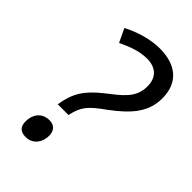

<svg xmlns="http://www.w3.org/2000/svg" viewBox="-223 -805 899 899"><g transform="rotate(45 227.0 -355.0)"><path d="M198 -201C214 -271 233 -292 311 -348C404 -417 454 -478 454 -567C454 -672 386 -724 281 -724C218 -724 150 -703 95 -674L127 -607C171 -628 220 -648 271 -648C332 -648 365 -615 365 -556C365 -479 308 -441 244 -391C171 -332 141 -288 127 -201ZM129 14C178 14 203 -27 203 -68C203 -103 183 -121 154 -121C101 -121 77 -82 77 -38C77 -3 94 14 129 14Z"/></g></svg>

Font: BC Sans
Style: Italic
Weight: 400
Italic angle: -12°
Designer: Monotype Design Team
Designer: Province of B.C.
Foundry: Monotype Imaging Inc.
Version: Version 2.000;GOOG;noto-source:20170915:90ef993387c0